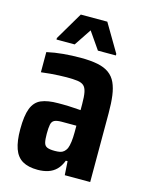

<svg xmlns="http://www.w3.org/2000/svg" viewBox="-109 -770 647 846"><g transform="rotate(15 214.5 -347.0)"><path d="M146 8Q103 8 76.5 -7.5Q50 -23 38 -57Q26 -91 26 -145Q26 -207 39 -240.5Q52 -274 81 -286.5Q110 -299 158 -299Q168 -299 179.5 -299Q191 -299 204 -298.5Q217 -298 231 -297Q245 -296 261 -295V-322Q261 -357 257 -376.5Q253 -396 243 -405Q233 -414 214 -416.5Q195 -419 165 -419Q148 -419 129.5 -418Q111 -417 91 -415.5Q71 -414 49 -411V-503Q85 -511 123.5 -514.5Q162 -518 202 -518Q248 -518 280 -511.5Q312 -505 332.5 -490Q353 -475 364 -451Q375 -427 379.5 -393.5Q384 -360 384 -314V0H268L264 -63H256Q246 -37 230.5 -21.5Q215 -6 193.5 1Q172 8 146 8ZM197 -92Q211 -92 221 -94Q231 -96 238.5 -102.5Q246 -109 251 -119Q256 -131 258.5 -150.5Q261 -170 261 -194V-224H194Q172 -224 161 -218.5Q150 -213 147 -198Q144 -183 144 -156Q144 -130 147.5 -116Q151 -102 162.5 -97Q174 -92 197 -92ZM78 -568V-575L153 -702H274L349 -575V-568H267L213 -646L161 -568Z"/></g></svg>

Font: Saira Condensed
Style: Bold
Weight: 700
Width: 3
Designer: Hector Gatti with collaboration of the Omnibus-Type team
Foundry: Omnibus-Type
Version: Version 1.101